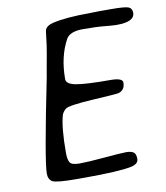

<svg xmlns="http://www.w3.org/2000/svg" viewBox="-79 -760 713 827"><g transform="rotate(-10 277.0 -346.5)"><path d="M225.1 1.5H190.9Q101.1 1.5 84 -8.5Q66.9 -18.6 66.9 -44.4Q66.9 -99.6 138.7 -453.1L141.6 -470.2Q145.5 -492.7 147.5 -503.4L156.2 -551.3Q163.1 -589.8 166.3 -620.8Q169.4 -651.9 172.4 -657.7Q180.7 -672.9 207 -679.2Q265.6 -692.9 372.1 -692.9L407.2 -693.8H459Q520.5 -693.8 537.1 -688Q553.7 -681.6 553.7 -662.1Q553.7 -622.6 476.1 -622.6H474.1Q473.1 -622.6 471.7 -622.6Q460 -622.6 425.3 -626Q386.2 -629.9 328.4 -629.9Q270.5 -629.9 254.4 -600.6Q215.3 -529.8 215.3 -430.7Q215.3 -409.2 257.3 -401.4Q299.3 -393.6 405.8 -393.6Q460 -393.6 460 -373.5Q460 -338.4 428.2 -331.1Q422.4 -329.6 315.9 -323.2Q209.5 -316.9 196 -304.9Q182.6 -293 178.7 -280.3Q163.6 -227.5 163.6 -117.2Q163.6 -88.4 171.6 -75.4Q179.7 -62.5 213.6 -62.5Q247.6 -62.5 323.2 -69.1Q398.9 -75.7 419.2 -75.7Q439.5 -75.7 450.7 -68.8Q461.9 -62 461.9 -39.3Q461.9 -16.6 428.7 -9.8Q374.5 1.5 225.1 1.5Z"/></g></svg>

Font: Averia Sans Libre Light
Style: Italic
Weight: 300
Italic angle: -8.5°
Version: Version 1.002